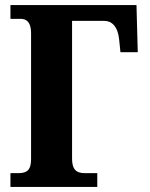

<svg xmlns="http://www.w3.org/2000/svg" viewBox="-20 -734 588 754"><path d="M21 0H362V-54H313C278 -54 263 -70 263 -111V-652H390C418 -652 443 -631 448 -578L453 -529H521L516 -714H21V-660H61C84 -660 102 -647 102 -604V-109C102 -66 86 -54 51 -54H21Z"/></svg>

Font: Noto Serif Condensed ExtraBold
Style: Regular
Weight: 800
Width: 3
Designer: Monotype Design Team
Foundry: Monotype Imaging Inc.
Version: Version 2.013